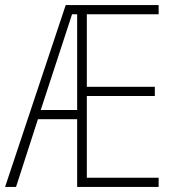

<svg xmlns="http://www.w3.org/2000/svg" viewBox="-21 -734 683 754"><path d="M602 0H282V-266H128L42 0H-1L237 -714H602V-678H320V-393H587V-357H320V-36H602ZM139 -302H282V-678H262Z"/></svg>

Font: Noto Sans Lao UI Cond ExtLt
Style: Regular
Weight: 200
Width: 3
Designer: Monotype Design Team
Foundry: Monotype Imaging Inc.
Version: Version 2.000; ttfautohint (v1.8.4.7-5d5b)